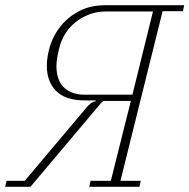

<svg xmlns="http://www.w3.org/2000/svg" viewBox="-41 -718 728 738"><path d="M-16 -23H54L291 -304Q299 -314 307.5 -320.5Q316 -327 327 -329V-332H282Q209 -333 174 -369Q139 -405 139 -465Q139 -502 152 -543Q165 -584 193 -618.5Q221 -653 263.5 -675.5Q306 -698 366 -698H667L662 -675H584L422 -23H500L495 0H302L307 -23H385L462 -330H357L350 -325L76 0H-21ZM547 -674H367Q331 -674 300.5 -662Q270 -650 246.5 -630.5Q223 -611 207.5 -584.5Q192 -558 186 -530Q181 -509 178.5 -494Q176 -479 176 -463Q176 -440 182 -420Q188 -400 201 -385.5Q214 -371 235 -362.5Q256 -354 285 -354H468Z"/></svg>

Font: IBM Plex Serif ExtraLight
Style: Italic
Weight: 200
Italic angle: -14°
Designer: Mike Abbink, Paul van der Laan, Pieter van Rosmalen
Foundry: Bold Monday
Version: Version 2.5